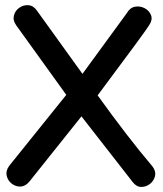

<svg xmlns="http://www.w3.org/2000/svg" viewBox="-20 -736 645 759"><path d="M504 -17Q519 3 538.5 3Q558 3 573.5 -9.5Q589 -22 593 -41Q597 -60 582 -79Q486 -192 366 -359Q561 -620 570 -637Q584 -658 577 -676Q570 -694 552 -703.5Q534 -713 514 -709.5Q494 -706 482 -685L306 -444L126 -694Q112 -714 92.5 -715.5Q73 -717 56.5 -705.5Q40 -694 35 -675Q30 -656 44 -636L242 -361L16 -80Q2 -60 6.5 -41Q11 -22 26.5 -10Q42 2 61 1.5Q80 1 96 -18L302 -276Q414 -132 504 -17Z"/></svg>

Font: Balsamiq Sans
Style: Regular
Weight: 400
Designer: Michael Angeles
Foundry: Balsamiq SRL
Version: Version 1.020; ttfautohint (v1.8.4.7-5d5b);gftools[0.9.26]